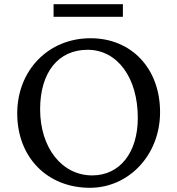

<svg xmlns="http://www.w3.org/2000/svg" viewBox="-20 -883 843 914"><path d="M408 11C594 11 742 -146 742 -349C742 -557 606 -701 411 -701C210 -701 62 -548 62 -343C62 -134 205 11 408 11ZM171 -363C171 -538 257 -646 397 -646C539 -646 636 -513 636 -322C636 -156 550 -48 419 -48C275 -48 171 -179 171 -363ZM235 -803H565V-863H235Z"/></svg>

Font: TPK Tissa Web Quiz
Style: Regular
Weight: 400
Designer: Jacques Le Bailly, Suppakit Chalermlarp | Katatrad Co.,Ltd.
Foundry: Jacques Le Bailly, Cadson Demak Co.,Ltd.
Version: Version 5.000;Glyphs 3.1.2 (3151)